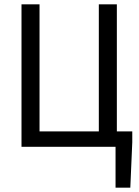

<svg xmlns="http://www.w3.org/2000/svg" viewBox="-20 -676 640 884"><path d="M79 0V-656H162V-71H435V-656H518V0ZM512 188V0H474V-71H589V-21L580 188Z"/></svg>

Font: Source Code Pro
Style: Regular
Weight: 400
Monospace: yes
Designer: Paul D. Hunt, Teo Tuominen
Foundry: Adobe Systems Incorporated
Version: Version 1.018;hotconv 1.0.116;makeotfexe 2.5.65601